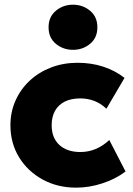

<svg xmlns="http://www.w3.org/2000/svg" viewBox="-20 -804 582 838"><path d="M312.5 15Q230.5 15 165.5 -20.8Q100.5 -56.5 63 -118Q25.5 -179.5 25.5 -257.5Q25.5 -315.5 47.8 -365.2Q70 -415 109.8 -452Q149.5 -489 203 -509.5Q256.5 -530 318.5 -530Q378.5 -530 430.2 -513.2Q482 -496.5 523.5 -464L444.5 -329.5Q419.5 -353 390.8 -363.8Q362 -374.5 330.5 -374.5Q291 -374.5 263.2 -360.8Q235.5 -347 220.5 -321Q205.5 -295 205.5 -257.5Q205.5 -202.5 239 -171.5Q272.5 -140.5 331 -140.5Q366 -140.5 397.8 -153.8Q429.5 -167 457 -193L528 -55.5Q484.5 -22.5 427 -3.8Q369.5 15 312.5 15ZM298.5 -586.5Q255.5 -586.5 223.8 -612.8Q192 -639 192 -685Q192 -730.5 223.8 -757Q255.5 -783.5 298.5 -783.5Q341.5 -783.5 373.2 -757Q405 -730.5 405 -685Q405 -639 373.2 -612.8Q341.5 -586.5 298.5 -586.5Z"/></svg>

Font: Geologica ExtraBold
Style: Regular
Weight: 800
Designer: Sindre Bremnes, Frode Helland
Foundry: Monokrom Skriftforlag AS
Version: Version 1.010;gftools[0.9.28]